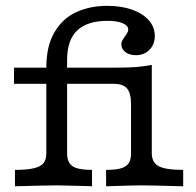

<svg xmlns="http://www.w3.org/2000/svg" viewBox="-20 -651 684 671"><path d="M141.9 -115.3V-358.1H29V-414.5H141.9Q141.9 -490.3 170.6 -538.7Q199.2 -587.1 247.2 -608.9Q295.2 -630.6 354.8 -630.6Q404 -630.6 441.5 -617.3Q479 -604 500 -580.2Q521 -556.5 521 -525Q521 -496 502.4 -477Q483.9 -458.1 454.8 -458.1Q432.3 -458.1 418.1 -469Q404 -479.8 404 -496.8Q404 -503.2 407.3 -509.3Q410.5 -515.3 416.9 -524.2Q421 -529.8 424.6 -535.9Q428.2 -541.9 428.2 -547.6Q428.2 -561.3 408.9 -569.8Q389.5 -578.2 355.6 -578.2Q286.3 -578.2 250.4 -545.2Q214.5 -512.1 214.5 -441.1V-414.5H376.6Q425 -414.5 453.2 -416.5Q481.5 -418.5 510.5 -424.2V-115.3Q510.5 -83.1 534.7 -70.2Q558.9 -57.3 620.2 -57.3V0Q507.3 -3.2 474.2 -3.2Q447.6 -3.2 350.8 0V-57.3Q384.7 -57.3 403.2 -62.9Q421.8 -68.5 429.8 -80.6Q437.9 -92.7 437.9 -115.3V-287.1Q437.9 -325.8 423.8 -341.9Q409.7 -358.1 376.6 -358.1H214.5V-115.3Q214.5 -83.1 233.5 -70.2Q252.4 -57.3 301.6 -57.3V0L281.5 -0.8Q199.2 -3.2 181.5 -3.2Q145.2 -3.2 32.3 0V-57.3Q74.2 -57.3 98 -62.9Q121.8 -68.5 131.9 -80.6Q141.9 -92.7 141.9 -115.3Z"/></svg>

Font: Playfair Micro SmCond SmLight
Style: Regular
Weight: 360
Width: 4
Designer: Claus Eggers Sørensen
Foundry: Claus Eggers Sørensen
Version: Version 2.100;Glyphs 3.2 (3219)